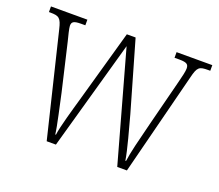

<svg xmlns="http://www.w3.org/2000/svg" viewBox="-95 -669 916 803"><g transform="rotate(20 362.5 -268.0)"><path d="M70 -458 181 0H222L359 -488L495 0H538L654 -456C666 -506 674 -511 713 -511H723V-536H564V-511H586C621 -511 627 -503 627 -485C627 -473 621 -448 614 -421L561 -213C541 -134 526 -75 521 -36H518C512 -78 484 -178 471 -226L382 -535H343L252 -212C238 -163 212 -74 208 -39H205C201 -75 180 -164 170 -212L121 -422C116 -441 107 -477 107 -487C107 -504 114 -511 148 -511H167V-536H5V-511H11C50 -511 59 -505 70 -458Z"/></g></svg>

Font: Noto Serif Devanagari Condensed ExtraLight
Style: Regular
Weight: 200
Width: 3
Designer: Universal Thirst, Indian Type Foundry and the Monotype Design Team
Foundry: Monotype Imaging Inc.
Version: Version 2.004